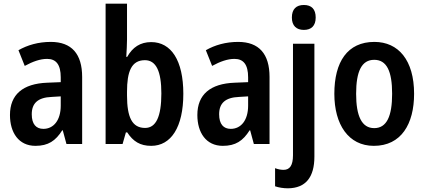

<svg xmlns="http://www.w3.org/2000/svg" viewBox="-20 -780 2305 1040"><path d="M255 -553C188 -553 129 -536 80 -508L114 -423C158 -447 198 -461 235 -461C284 -461 309 -430 309 -361V-335L236 -332C104 -327 34 -268 34 -157C34 -62 81 10 172 10C241 10 281 -17 317 -74H320L340 0H425V-363C425 -488 368 -553 255 -553ZM260 -255 309 -258V-208C309 -128 270 -82 215 -82C176 -82 152 -107 152 -161C152 -220 184 -252 260 -255Z M668 -566V-760H552V0H644L662 -63H669C701 -14 739 10 799 10C907 10 973 -92 973 -272C973 -453 907 -552 799 -552C740 -552 698 -524 669 -472H664C666 -506 668 -539 668 -566ZM765 -454C826 -454 854 -393 854 -274C854 -148 825 -87 766 -87C696 -87 668 -144 668 -263V-283C668 -391 691 -454 765 -454Z M1270 -553C1203 -553 1144 -536 1095 -508L1129 -423C1173 -447 1213 -461 1250 -461C1299 -461 1324 -430 1324 -361V-335L1251 -332C1119 -327 1049 -268 1049 -157C1049 -62 1096 10 1187 10C1256 10 1296 -17 1332 -74H1335L1355 0H1440V-363C1440 -488 1383 -553 1270 -553ZM1275 -255 1324 -258V-208C1324 -128 1285 -82 1230 -82C1191 -82 1167 -107 1167 -161C1167 -220 1199 -252 1275 -255Z M1561 -685C1561 -640 1586 -618 1626 -618C1666 -618 1690 -640 1690 -685C1690 -731 1667 -753 1626 -753C1585 -753 1561 -731 1561 -685ZM1540 240C1636 239 1683 180 1683 68V-543H1567V61C1567 117 1549 140 1516 140C1501 140 1486 137 1470 131V229C1490 236 1515 240 1540 240Z M2223 -272C2223 -454 2138 -553 2008 -553C1862 -553 1791 -445 1791 -272C1791 -106 1867 10 2005 10C2153 10 2223 -108 2223 -272ZM1909 -272C1909 -394 1939 -456 2007 -456C2075 -456 2104 -394 2104 -272C2104 -151 2075 -86 2007 -86C1939 -86 1909 -152 1909 -272Z"/></svg>

Font: Noto Sans Lao Condensed SemiBold
Style: Regular
Weight: 600
Width: 3
Designer: Monotype Design Team
Foundry: Monotype Imaging Inc.
Version: Version 2.003